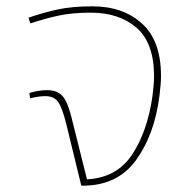

<svg xmlns="http://www.w3.org/2000/svg" viewBox="-20 -587 600 607"><path d="M489 -347Q489 -321 484 -283Q468 -160 409.5 -80Q351 0 242 0H237L190 -193Q177 -246 164 -264.5Q151 -283 124 -283Q101 -283 75 -276L73 -293Q102 -302 129 -302Q161 -302 177.5 -283.5Q194 -265 206 -216L255 -20Q349 -25 397.5 -98Q446 -171 462 -283Q467 -321 467 -346Q467 -451 412 -499Q357 -547 267 -547Q208 -547 164.5 -537.5Q121 -528 76 -513L70 -531Q116 -547 162 -557Q208 -567 272 -567Q369 -567 429 -512.5Q489 -458 489 -347Z"/></svg>

Font: FiraGO Thin
Style: Italic
Weight: 100
Italic angle: -8°
Designer: bBox Type GmbH
Foundry: bBox Type GmbH
Version: Version 1.001